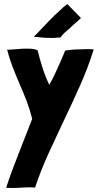

<svg xmlns="http://www.w3.org/2000/svg" viewBox="-20 -937 488 960"><path d="M420.9 -691.4Q403.3 -691.4 382.8 -690.4Q362.3 -690.4 341.8 -688.5Q322.3 -686.5 307.6 -684.6Q305.7 -683.6 305.7 -683.6Q289.1 -642.6 267.6 -595.7Q247.1 -548.8 226.6 -512.7Q208 -550.8 193.4 -595.7Q178.7 -640.6 168 -685.5Q153.3 -692.4 132.8 -693.4Q113.3 -694.3 91.8 -693.4Q72.3 -692.4 51.8 -690.4Q32.2 -688.5 15.6 -688.5Q26.4 -646.5 43 -602.5Q59.6 -559.6 78.1 -516.6Q96.7 -474.6 113.3 -431.6Q129.9 -387.7 140.6 -343.8Q140.6 -343.8 140.6 -341.8Q107.4 -254.9 72.3 -167Q37.1 -79.1 10.7 2Q11.7 2 12.7 2Q27.3 2.9 42 2.9Q64.5 2.9 87.9 1Q127.9 -2 155.3 1Q184.6 -86.9 223.6 -171.9Q262.7 -256.8 302.7 -341.8Q343.8 -426.8 381.8 -512.7Q419.9 -598.6 448.2 -688.5Q448.2 -688.5 448.2 -689.5Q439.5 -691.4 420.9 -691.4ZM276.4 -881.8Q253.9 -862.3 231.4 -838.9Q209 -815.4 186.5 -792Q166 -769.5 149.4 -753.9Q156.2 -752 171.9 -751Q186.5 -749 206.1 -748Q225.6 -747.1 246.1 -747.1Q266.6 -748 283.2 -750Q287.1 -757.8 300.8 -771.5Q315.4 -784.2 331.1 -797.9Q346.7 -813.5 362.3 -826.2Q377 -838.9 383.8 -845.7Q384.8 -846.7 384.8 -846.7Q368.2 -864.3 316.4 -917Q297.9 -903.3 276.4 -881.8Z"/></svg>

Font: Londrina Solid
Style: NNS
Weight: 400
Designer: Marcelo Magalhaes
Version: Version 1.002